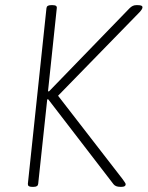

<svg xmlns="http://www.w3.org/2000/svg" viewBox="-20 -722 573 744"><path d="M103 2Q87 2 88 -10L160 -690Q161 -702 177 -702H185Q202 -702 200 -690L166 -368H170L482 -690Q494 -702 507 -702H515Q533 -702 532 -693Q532 -687 521 -675L205 -351L455 -28Q459 -22 463 -16.5Q467 -11 467 -8Q467 2 451 2H446Q428 2 420 -8L167 -337H163L128 -10Q127 2 111 2Z"/></svg>

Font: Asap Semi Condensed Semi Condensed Thin
Style: Italic
Weight: 100
Width: 4
Italic angle: -6°
Designer: Pablo Cosgaya
Foundry: Omnibus-Type
Version: Version 3.001; ttfautohint (v1.8.4.7-5d5b)